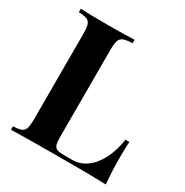

<svg xmlns="http://www.w3.org/2000/svg" viewBox="-163 -841 938 973"><g transform="rotate(30 305.5 -354.0)"><path d="M267.1 -602.1V-94.2Q267.1 -62 272 -47.4Q276.9 -32.7 289.6 -27.8Q302.2 -22.9 330.1 -22.9H378.9Q424.3 -22.9 462.2 -50.8Q500 -78.6 525.6 -129.2Q551.3 -179.7 561 -246.1H584Q581.1 -211.9 581.1 -158.2Q581.1 -72.8 587.9 0Q520 -2.9 358.9 -2.9Q142.1 -2.9 33.2 0V-20Q66.9 -21.5 81.8 -27.8Q96.7 -34.2 102.3 -51.3Q107.9 -68.4 107.9 -106V-602.1Q107.9 -639.6 102.3 -656.7Q96.7 -673.8 81.5 -680.2Q66.4 -686.5 33.2 -688V-708Q84 -705.1 190.9 -705.1Q292.5 -705.1 348.1 -708V-688Q312 -686.5 295.7 -680.2Q279.3 -673.8 273.2 -656.7Q267.1 -639.6 267.1 -602.1Z"/></g></svg>

Font: TypoPRO Playfair Display SC
Style: Bold
Weight: 700
Designer: Claus Eggers Sørensen
Foundry: Claus Eggers Sørensen
Version: Version 1.004;PS 001.004;hotconv 1.0.70;makeotf.lib2.5.58329